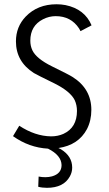

<svg xmlns="http://www.w3.org/2000/svg" viewBox="-20 -688 509 900"><path d="M200.2 192.4Q278.3 192.4 307.6 138.7Q318.4 119.1 318.4 97.7Q318.4 43.9 265.6 11.7Q259.8 8.8 253.9 5.9Q347.7 -7.8 387.7 -83Q408.2 -123 408.2 -172.9Q408.2 -271.5 320.3 -327.1Q305.7 -336.9 223.6 -377Q150.4 -413.1 131.8 -452.1Q122.1 -472.7 122.1 -497.1Q122.1 -567.4 181.6 -597.7Q210 -612.3 241.2 -612.3Q312.5 -612.3 350.6 -554.7Q354.5 -547.9 357.4 -542L409.2 -569.3Q377 -645.5 287.1 -664.1Q266.6 -668 245.1 -668Q156.2 -668 100.6 -610.4Q54.7 -562.5 54.7 -494.1Q54.7 -399.4 138.7 -345.7Q153.3 -336.9 235.4 -296.9Q309.6 -259.8 330.1 -218.8Q340.8 -195.3 340.8 -168Q340.8 -89.8 277.3 -60.5Q251 -48.8 219.7 -48.8Q144.5 -49.8 70.3 -98.6L41 -49.8Q116.2 3.9 205.1 8.8Q267.6 40 268.6 85.9Q268.6 126 223.6 138.7Q209 142.6 192.4 142.6Q176.8 142.6 161.1 139.6L159.2 187.5Q177.7 192.4 200.2 192.4Z"/></svg>

Font: Yaldevi Colombo
Style: Regular
Weight: 400
Designer: Sol Matas, Denzil Rajitha, Kosala Senevirathne and Pathum Egodawatta
Foundry: Mooniak
Version: Version 1.020 ; ttfautohint (v1.6)